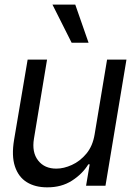

<svg xmlns="http://www.w3.org/2000/svg" viewBox="-20 -804 575 831"><path d="M389.6 -222.7 443.4 -545.9H527.3L436.5 0H352.5L368.2 -92.8H362.3Q336.9 -51.3 291.3 -22Q245.6 7.3 183.6 6.8Q132.3 6.8 96.2 -15.4Q60.1 -37.6 44.7 -83.5Q29.3 -129.4 41 -199.2L99.6 -545.9H183.6L127 -204.1Q117.2 -145 145 -109.4Q172.9 -73.7 224.6 -74.2Q255.9 -74.2 291 -90.1Q326.2 -106 353.8 -138.9Q381.3 -171.9 389.6 -222.7ZM290 -619.1 207 -784.2H305.7L363.3 -619.1Z"/></svg>

Font: Inter Tight
Style: Italic
Weight: 400
Italic angle: -9.39999°
Designer: Rasmus Andersson
Foundry: rsms
Version: Version 3.002